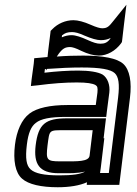

<svg xmlns="http://www.w3.org/2000/svg" viewBox="-20 -753 578 808"><path d="M180 -141C189 -208 184 -205 256 -205H370L357 -98C354 -72 303 -74 251 -74H233C176 -74 173 -80 180 -141ZM174 -462 173 -456 178 -463C232 -467 280 -469 324 -469C403 -469 446 -461 463 -445C479 -430 484 -400 477 -342L438 -25H401L404 -46L419 -171H416L423 -230L426 -255H401H262C172 -255 141 -232 130 -141C121 -64 144 -24 227 -24H245C270 -24 306 -23 338 -31C320 -20 286 -15 229 -15C165 -15 128 -23 109 -40C91 -56 86 -86 93 -144C99 -194 111 -221 131 -236C152 -253 191 -261 257 -261H402H427L430 -286L440 -363C444 -395 433 -425 412 -439C393 -450 356 -456 309 -456C266 -456 219 -453 167 -447L169 -462C170 -462 172 -462 174 -462ZM410 -634C401 -634 386 -638 361 -649C334 -661 308 -668 289 -668C256 -668 223 -654 200 -630L193 -623L192 -614L183 -541L180 -513C169 -512 158 -511 147 -510L124 -508L122 -485L113 -419L110 -391L139 -394C200 -402 254 -406 303 -406C346 -406 370 -402 382 -395C390 -390 392 -384 390 -363L383 -311H263C192 -311 135 -299 104 -275C71 -250 50 -202 43 -144C35 -78 44 -26 73 -1C100 23 153 35 223 35C272 35 315 28 346 14L345 25H370H457H482L485 0L527 -342C535 -408 526 -459 499 -484C473 -508 413 -519 330 -519C295 -519 258 -518 219 -515L228 -528C244 -549 255 -555 275 -555C284 -555 298 -551 322 -539C349 -526 375 -519 396 -519C431 -519 466 -539 489 -570L493 -576L494 -583L502 -652L512 -733L458 -666C439 -642 432 -634 410 -634ZM404 -584C420 -584 433 -587 445 -593L444 -590C432 -574 421 -569 402 -569C388 -569 372 -574 348 -585C322 -597 298 -605 281 -605C268 -605 254 -602 240 -596L241 -604C253 -614 264 -618 283 -618C296 -618 312 -614 336 -603C364 -591 388 -584 404 -584Z"/></svg>

Font: Gamestation Text Outline
Style: Italic
Weight: 400
Designer: Jonas Hecksher
Foundry: Jonas Hecksher, Playtypeª, e-types AS
Version: Version 1.003